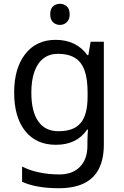

<svg xmlns="http://www.w3.org/2000/svg" viewBox="-20 -757 655 1017"><path d="M275 -546Q328 -546 370.5 -526Q413 -506 443 -465H448L460 -536H530V9Q530 85 504 136.5Q478 188 425 214Q372 240 290 240Q232 240 183.5 231.5Q135 223 97 206V125Q135 145 186 156Q237 167 295 167Q364 167 403.5 126.5Q443 86 443 16V-5Q443 -17 444 -39.5Q445 -62 446 -71H442Q414 -30 372.5 -10Q331 10 276 10Q172 10 113.5 -63Q55 -136 55 -267Q55 -395 113.5 -470.5Q172 -546 275 -546ZM287 -472Q242 -472 210.5 -448Q179 -424 162.5 -378Q146 -332 146 -266Q146 -167 182.5 -114.5Q219 -62 289 -62Q330 -62 359 -72.5Q388 -83 407 -105.5Q426 -128 435 -163Q444 -198 444 -246V-267Q444 -340 427.5 -385Q411 -430 376 -451Q341 -472 287 -472ZM298 -737Q318 -737 333.5 -723.5Q349 -710 349 -681Q349 -653 333.5 -639Q318 -625 298 -625Q276 -625 261 -639Q246 -653 246 -681Q246 -710 261 -723.5Q276 -737 298 -737Z"/></svg>

Font: Noto Sans Sinhala
Style: Regular
Weight: 400
Designer: Jelle Bosma - Monotype Design Team
Foundry: Monotype Imaging Inc.
Version: Version 2.006